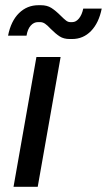

<svg xmlns="http://www.w3.org/2000/svg" viewBox="-20 -718 411 738"><path d="M120 -499H213L125 0H32ZM175 -607Q162 -621 153 -627Q144 -633 134 -633H126Q110 -633 98 -619.5Q86 -606 82 -581H11Q22 -637 53 -667.5Q84 -698 128 -698H137Q161 -698 177.5 -687.5Q194 -677 214 -657Q227 -644 234.5 -638.5Q242 -633 250 -633H258Q272 -633 283.5 -647Q295 -661 300 -685H371Q360 -630 330 -599Q300 -568 257 -568H248Q225 -568 209.5 -578Q194 -588 175 -607Z"/></svg>

Font: Bai Jamjuree Medium
Style: Italic
Weight: 500
Italic angle: -10°
Version: Version 1.000; ttfautohint (v1.6)